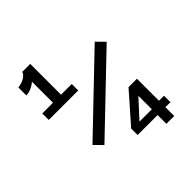

<svg xmlns="http://www.w3.org/2000/svg" viewBox="-196 -871 1011 1011"><g transform="rotate(-45 310.0 -365.0)"><path d="M124.7 -730H167.5Q167.5 -708.3 150 -684.2Q132.5 -660 105.7 -643.7Q78.8 -627.3 52.8 -627.3V-687.3Q65.7 -687.3 81.4 -692.7Q97.2 -698 109.4 -707.9Q121.7 -717.8 124.7 -730ZM124.7 -452.5V-730H184.7V-452.5ZM45 -500.8H264.5V-452.5H45ZM551.7 -527.8 158.7 -151.7 114.5 -196.5 507.5 -572.7ZM468.5 0V-226.7L482.3 -223.7L368.5 -99.8L356.3 -108.5H487.3L503.5 -113.5H564.3V-65.5H319.7V-113.5L464 -277.5H526.8V0Z"/></g></svg>

Font: Monaspace Xenon Var
Style: Regular
Weight: 400
Designer: Riley Cran and the Lettermatic Team
Version: Version 1.000 (Monaspace Xenon Var)